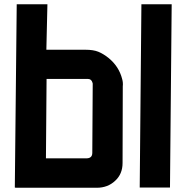

<svg xmlns="http://www.w3.org/2000/svg" viewBox="-20 -886 881 907"><path d="M200 -513 197 -138H388Q416 -138 416 -164L418 -491L417 -495Q412 -513 396 -513ZM384 -651Q421 -651 444.5 -641.5Q468 -632 493 -612Q542 -572 557 -513Q562 -496 560 -478L559 -116Q559 -64 524 -32Q489 1 437 1H53L52 0H50L59 -866H204L199 -651ZM783 0H640L648 -866H791Z"/></svg>

Font: Covid19
Style: Regular
Weight: 400
Designer: Peter Wiegel
Foundry: (c) CAT - Ing. Peter Wiegel.  for Rudolf Maass + Partner GmbH
Version: Version 001.000